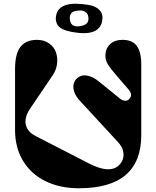

<svg xmlns="http://www.w3.org/2000/svg" viewBox="-20 -987 832 1022"><path d="M362.8 -816.9Q333.5 -822.3 314.5 -831.5Q295.4 -840.8 287.8 -852.1Q280.3 -863.3 277.8 -876.7Q275.4 -890.1 278.8 -904.8Q294.4 -986.8 451.2 -960.9Q489.7 -954.6 510 -933.3Q530.3 -912.1 523.9 -876Q508.8 -790 362.8 -816.9ZM420.9 -851.1Q455.6 -860.8 450.2 -897Q447.8 -914.6 434.8 -923.3Q421.9 -932.1 406.2 -931.4Q390.6 -930.7 375 -926.8Q348.1 -918 352.1 -881.8Q357.9 -834 420.9 -851.1ZM606.9 -231.9 402.8 -453.1Q383.8 -474.1 376 -496.3Q368.2 -518.6 371.3 -536.1Q374.5 -553.7 386.5 -566.7Q398.4 -579.6 415.8 -584Q433.1 -588.4 456.5 -581.3Q480 -574.2 503.9 -555.2L620.1 -460.9Q629.9 -453.1 639.9 -451.4Q649.9 -449.7 656.2 -452.1Q662.6 -454.6 667 -459Q689.5 -481.4 665 -509.8L606.9 -577.1Q568.8 -621.1 554.9 -643.3Q541 -665.5 541 -690.9Q541 -727.5 565.4 -751.2Q589.8 -774.9 631.8 -774.9Q684.6 -774.9 708.3 -742.4Q731.9 -710 731.9 -643.1V-268.1Q731.9 15.1 399.9 15.1Q299.3 15.1 222.4 -22.5Q145.5 -60.1 102.8 -130.6Q60.1 -201.2 60.1 -294.9V-619.1Q60.1 -700.7 89.1 -737.8Q118.2 -774.9 176.8 -774.9Q214.8 -774.9 241.5 -755.9Q268.1 -736.8 277.8 -708.5Q287.6 -680.2 283.7 -647.7Q279.8 -615.2 262.2 -588.9L139.2 -407.2Q108.9 -361.3 117.4 -323Q126 -284.7 170.9 -262.2L455.1 -116.2Q577.1 -53.7 624 -120.1Q637.7 -139.6 637.5 -162.4Q637.2 -185.1 628.7 -201.7Q620.1 -218.3 606.9 -231.9Z"/></svg>

Font: Pilowlava
Style: Regular
Weight: 400
Designer: Anton Moglia, Jérémy Landes, Maksym Kobuzan (Cyrillic), Velvetyne Type Foundry
Foundry: Anton Moglia, Jérémy Landes, Velvetyne Type Foundry
Version: Version 1.001;hotconv 1.0.109;makeotfexe 2.5.65596